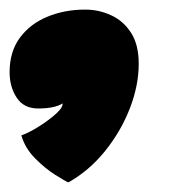

<svg xmlns="http://www.w3.org/2000/svg" viewBox="-43 -207 396 400"><path d="M99.5 173Q93 170.5 72 157.2Q51 144 30 122.8Q9 101.5 1.5 75Q15 70.5 34 59Q53 47.5 68.5 34.5Q84 21.5 86.5 14Q87.5 11 87.5 8.5Q70.5 19 36.5 19Q6.5 19 -8.2 -3.5Q-23 -26 -23 -56.5Q-23 -99.5 -1.5 -128.5Q20 -157.5 55.8 -172.2Q91.5 -187 134.5 -187Q163 -187 188.5 -175.2Q214 -163.5 230 -138.8Q246 -114 246 -74Q246 -29 227.5 18.8Q209 66.5 176 107.5Q143 148.5 99.5 173Z"/></svg>

Font: Grandstander Black
Style: Italic
Weight: 900
Italic angle: -15°
Designer: Tyler Finck
Foundry: Etcetera Type Co
Version: Version 1.200; ttfautohint (v1.8.3)